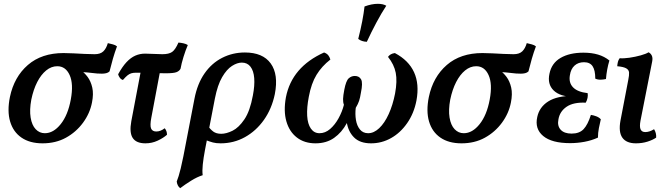

<svg xmlns="http://www.w3.org/2000/svg" viewBox="-20 -742 3503 1006"><path d="M203 9Q136 9 92.5 -21Q49 -51 33 -105.5Q17 -160 32 -234Q54 -339 126 -401.5Q198 -464 313 -464Q336 -464 365 -462.5Q394 -461 423.5 -459.5Q453 -458 476 -458Q506 -458 521.5 -473Q537 -488 545 -516Q558 -513 571.5 -509.5Q585 -506 593 -499Q581 -467 571.5 -434Q562 -401 554 -368Q547 -361 536.5 -358.5Q526 -356 514 -356Q489 -356 464 -359.5Q439 -363 399 -365L400 -376Q422 -362 439 -339Q456 -316 463.5 -283Q471 -250 462 -205Q451 -148 415 -99Q379 -50 325.5 -20.5Q272 9 203 9ZM215 -44Q260 -44 298 -91.5Q336 -139 351 -221Q366 -302 345 -348.5Q324 -395 280 -395Q249 -395 222 -373Q195 -351 175 -312Q155 -273 144 -220Q134 -166 140.5 -126Q147 -86 167 -65Q187 -44 215 -44Z M624 -323Q614 -326 607.5 -335Q601 -344 599 -353Q621 -393 643 -416.5Q665 -440 689 -450.5Q713 -461 740 -461Q763 -461 786 -459.5Q809 -458 831 -458Q865 -458 882 -470Q899 -482 915 -519Q928 -518 941.5 -515Q955 -512 964 -506Q952 -478 941.5 -444Q931 -410 926 -382Q920 -370 905 -364Q890 -358 848 -358Q823 -358 795 -359Q767 -360 740 -360.5Q713 -361 692 -361Q678 -361 668 -358Q658 -355 648.5 -347.5Q639 -340 624 -323ZM742 9Q694 9 675.5 -19Q657 -47 668 -107L720 -381H821L773 -126Q765 -85 771.5 -69Q778 -53 799 -53Q821 -53 843 -70Q855 -56 855 -36Q836 -19 806 -5Q776 9 742 9Z M924 244Q916 238 911.5 228.5Q907 219 906 209Q911 196 916 180.5Q921 165 927 140Q933 115 941 76L999 -225Q1014 -303 1051.5 -357Q1089 -411 1144 -439Q1199 -467 1263 -467Q1357 -467 1398.5 -409.5Q1440 -352 1420 -249Q1404 -172 1363 -114Q1322 -56 1263.5 -23.5Q1205 9 1136 9Q1112 9 1095.5 4.5Q1079 0 1055 -9L1067 -86Q1081 -65 1097 -53Q1113 -41 1139 -41Q1166 -41 1198.5 -57Q1231 -73 1260.5 -116.5Q1290 -160 1305 -242Q1315 -294 1312 -332.5Q1309 -371 1292.5 -392.5Q1276 -414 1247 -414Q1223 -414 1195.5 -396.5Q1168 -379 1144 -338Q1120 -297 1106 -226L1054 44Q1046 86 1042.5 119.5Q1039 153 1042 176Q1013 185 981 205Q949 225 924 244Z M1633 9Q1575 9 1535.5 -21.5Q1496 -52 1480.5 -106Q1465 -160 1478 -232Q1509 -391 1678 -467Q1692 -462 1699.5 -453Q1707 -444 1711 -430Q1666 -395 1638.5 -350Q1611 -305 1598 -235Q1587 -178 1589.5 -135Q1592 -92 1609 -68Q1626 -44 1654 -44Q1684 -44 1709.5 -66Q1735 -88 1754 -122.5Q1773 -157 1782 -193Q1777 -206 1777.5 -223.5Q1778 -241 1784 -272Q1793 -319 1807 -331.5Q1821 -344 1839 -344Q1862 -344 1872 -326Q1882 -308 1871 -256Q1867 -230 1861.5 -213.5Q1856 -197 1844 -177Q1840 -144 1845 -113.5Q1850 -83 1866 -63.5Q1882 -44 1909 -44Q1939 -44 1967 -70.5Q1995 -97 2016.5 -144Q2038 -191 2050 -252Q2062 -317 2053.5 -360.5Q2045 -404 2013 -444Q2025 -461 2049 -464Q2121 -426 2149.5 -363.5Q2178 -301 2162 -215Q2149 -148 2113.5 -97Q2078 -46 2029 -18.5Q1980 9 1924 9Q1866 9 1835 -22Q1804 -53 1796.5 -103.5Q1789 -154 1800 -215L1835 -206Q1823 -145 1797 -96.5Q1771 -48 1730.5 -19.5Q1690 9 1633 9ZM1902 -523Q1875 -524 1857 -538Q1870 -589 1878 -631Q1886 -673 1890 -708Q1927 -722 1960 -722Q1987 -722 2004 -712Q1979 -674 1952 -623.5Q1925 -573 1902 -523Z M2398 9Q2331 9 2287.5 -21Q2244 -51 2228 -105.5Q2212 -160 2227 -234Q2249 -339 2321 -401.5Q2393 -464 2508 -464Q2531 -464 2560 -462.5Q2589 -461 2618.5 -459.5Q2648 -458 2671 -458Q2701 -458 2716.5 -473Q2732 -488 2740 -516Q2753 -513 2766.5 -509.5Q2780 -506 2788 -499Q2776 -467 2766.5 -434Q2757 -401 2749 -368Q2742 -361 2731.5 -358.5Q2721 -356 2709 -356Q2684 -356 2659 -359.5Q2634 -363 2594 -365L2595 -376Q2617 -362 2634 -339Q2651 -316 2658.5 -283Q2666 -250 2657 -205Q2646 -148 2610 -99Q2574 -50 2520.5 -20.5Q2467 9 2398 9ZM2410 -44Q2455 -44 2493 -91.5Q2531 -139 2546 -221Q2561 -302 2540 -348.5Q2519 -395 2475 -395Q2444 -395 2417 -373Q2390 -351 2370 -312Q2350 -273 2339 -220Q2329 -166 2335.5 -126Q2342 -86 2362 -65Q2382 -44 2410 -44Z M2967 8Q2871 8 2826 -29.5Q2781 -67 2795 -129Q2806 -181 2852.5 -210.5Q2899 -240 2983 -240L2986 -235Q2915 -235 2881 -268Q2847 -301 2859 -356Q2870 -411 2917 -438.5Q2964 -466 3037 -466Q3080 -466 3113.5 -456Q3147 -446 3173 -425Q3166 -402 3161.5 -377.5Q3157 -353 3155 -328Q3143 -325 3127.5 -324.5Q3112 -324 3099 -330Q3099 -374 3085 -395Q3071 -416 3040 -416Q3010 -416 2990.5 -398.5Q2971 -381 2966 -348Q2959 -309 2982.5 -284.5Q3006 -260 3059 -254Q3061 -243 3058.5 -229.5Q3056 -216 3049 -204Q2984 -207 2948.5 -182.5Q2913 -158 2906 -117Q2899 -83 2917.5 -62.5Q2936 -42 2975 -42Q3016 -42 3038 -65.5Q3060 -89 3076 -140Q3090 -138 3104.5 -132.5Q3119 -127 3128 -117Q3123 -96 3118 -71Q3113 -46 3113 -21Q3080 -6 3042.5 1Q3005 8 2967 8Z M3312 9Q3262 9 3241 -20.5Q3220 -50 3231 -110L3272 -324Q3277 -348 3276 -362Q3275 -376 3261 -384Q3247 -392 3214 -395Q3215 -407 3217.5 -417.5Q3220 -428 3227 -437Q3247 -435 3278 -439.5Q3309 -444 3337.5 -452Q3366 -460 3378 -468Q3389 -463 3395 -451Q3401 -439 3397 -419L3336 -110Q3330 -78 3336.5 -64Q3343 -50 3361 -50Q3383 -50 3407 -65Q3413 -56 3416 -44.5Q3419 -33 3418 -21Q3401 -9 3373 0Q3345 9 3312 9Z"/></svg>

Font: Vollkorn Medium
Style: Italic
Weight: 500
Italic angle: -11°
Designer: Friedrich Althausen
Foundry: Friedrich Althausen
Version: Version 5.000